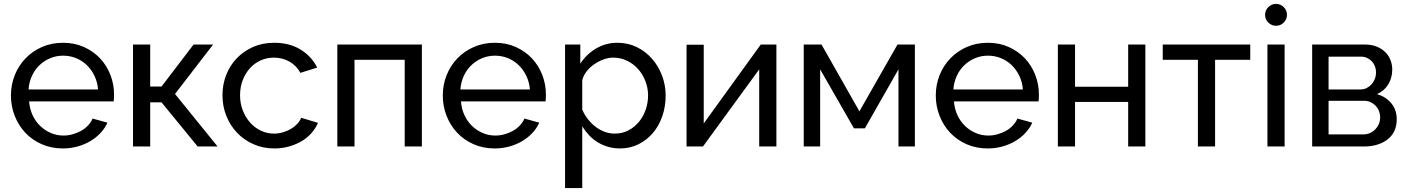

<svg xmlns="http://www.w3.org/2000/svg" viewBox="-20 -750 7212 983"><path d="M302 10Q243 10 194 -11.5Q145 -33 110 -70Q75 -107 55.5 -156.5Q36 -206 36 -261Q36 -316 55.5 -365Q75 -414 110.5 -451Q146 -488 195 -509.5Q244 -531 303 -531Q362 -531 410.5 -509Q459 -487 493 -450.5Q527 -414 545.5 -366Q564 -318 564 -265Q564 -254 563.5 -245Q563 -236 562 -231H129Q132 -192 147 -160Q162 -128 186 -105Q210 -82 240.5 -69Q271 -56 305 -56Q329 -56 352 -62.5Q375 -69 395 -80Q415 -91 430.5 -107.5Q446 -124 454 -143L530 -122Q517 -93 494.5 -69Q472 -45 442.5 -27.5Q413 -10 377 0Q341 10 302 10ZM482 -292Q479 -330 463.5 -362Q448 -394 424 -417Q400 -440 369 -452.5Q338 -465 303 -465Q268 -465 237 -452Q206 -439 182 -416Q158 -393 143.5 -361.5Q129 -330 126 -292Z M661 0V-522H749V-307H807L971 -522H1071L876 -269L1094 0H992L807 -226H749V0Z M1385 10Q1326 10 1277 -12Q1228 -34 1193 -71Q1158 -108 1138.5 -157.5Q1119 -207 1119 -262Q1119 -317 1138 -366Q1157 -415 1192 -451.5Q1227 -488 1275.5 -509.5Q1324 -531 1384 -531Q1462 -531 1518.5 -496.5Q1575 -462 1604 -404L1518 -377Q1498 -414 1462 -434.5Q1426 -455 1382 -455Q1346 -455 1314 -440.5Q1282 -426 1259 -400Q1236 -374 1222.5 -339Q1209 -304 1209 -262Q1209 -221 1223 -185Q1237 -149 1260.5 -122.5Q1284 -96 1315.5 -81Q1347 -66 1383 -66Q1406 -66 1428.5 -72.5Q1451 -79 1469.5 -90Q1488 -101 1502 -116Q1516 -131 1522 -147L1608 -121Q1596 -93 1574.5 -68.5Q1553 -44 1524 -27Q1495 -10 1459.5 0Q1424 10 1385 10Z M1707 0V-522H2140V0H2052V-444H1795V0Z M2513 10Q2454 10 2405 -11.5Q2356 -33 2321 -70Q2286 -107 2266.5 -156.5Q2247 -206 2247 -261Q2247 -316 2266.5 -365Q2286 -414 2321.5 -451Q2357 -488 2406 -509.5Q2455 -531 2514 -531Q2573 -531 2621.5 -509Q2670 -487 2704 -450.5Q2738 -414 2756.5 -366Q2775 -318 2775 -265Q2775 -254 2774.5 -245Q2774 -236 2773 -231H2340Q2343 -192 2358 -160Q2373 -128 2397 -105Q2421 -82 2451.5 -69Q2482 -56 2516 -56Q2540 -56 2563 -62.5Q2586 -69 2606 -80Q2626 -91 2641.5 -107.5Q2657 -124 2665 -143L2741 -122Q2728 -93 2705.5 -69Q2683 -45 2653.5 -27.5Q2624 -10 2588 0Q2552 10 2513 10ZM2693 -292Q2690 -330 2674.5 -362Q2659 -394 2635 -417Q2611 -440 2580 -452.5Q2549 -465 2514 -465Q2479 -465 2448 -452Q2417 -439 2393 -416Q2369 -393 2354.5 -361.5Q2340 -330 2337 -292Z M3154 10Q3122 10 3093 1.5Q3064 -7 3039.5 -22Q3015 -37 2995.5 -58Q2976 -79 2961 -103V213H2873V-522H2951V-424Q2982 -472 3031.5 -501.5Q3081 -531 3141 -531Q3195 -531 3240 -509Q3285 -487 3318 -449.5Q3351 -412 3369.5 -363Q3388 -314 3388 -261Q3388 -205 3371 -155.5Q3354 -106 3323 -69.5Q3292 -33 3249 -11.5Q3206 10 3154 10ZM3127 -66Q3166 -66 3197.5 -82.5Q3229 -99 3251.5 -126.5Q3274 -154 3286 -189Q3298 -224 3298 -261Q3298 -300 3284 -335.5Q3270 -371 3246 -397.5Q3222 -424 3189.5 -439.5Q3157 -455 3119 -455Q3095 -455 3069.5 -445.5Q3044 -436 3021.5 -420.5Q2999 -405 2982.5 -383.5Q2966 -362 2961 -338V-189Q2972 -163 2989.5 -140.5Q3007 -118 3028.5 -101.5Q3050 -85 3075 -75.5Q3100 -66 3127 -66Z M3495 0V-521H3583V-118L3875 -522H3955V0H3867V-395L3579 0Z M4095 0V-522H4186L4380 -180L4575 -522H4664V0H4580V-395L4408 -93H4352L4179 -395V0Z M5037 10Q4978 10 4929 -11.5Q4880 -33 4845 -70Q4810 -107 4790.5 -156.5Q4771 -206 4771 -261Q4771 -316 4790.5 -365Q4810 -414 4845.5 -451Q4881 -488 4930 -509.5Q4979 -531 5038 -531Q5097 -531 5145.5 -509Q5194 -487 5228 -450.5Q5262 -414 5280.5 -366Q5299 -318 5299 -265Q5299 -254 5298.5 -245Q5298 -236 5297 -231H4864Q4867 -192 4882 -160Q4897 -128 4921 -105Q4945 -82 4975.5 -69Q5006 -56 5040 -56Q5064 -56 5087 -62.5Q5110 -69 5130 -80Q5150 -91 5165.5 -107.5Q5181 -124 5189 -143L5265 -122Q5252 -93 5229.5 -69Q5207 -45 5177.5 -27.5Q5148 -10 5112 0Q5076 10 5037 10ZM5217 -292Q5214 -330 5198.5 -362Q5183 -394 5159 -417Q5135 -440 5104 -452.5Q5073 -465 5038 -465Q5003 -465 4972 -452Q4941 -439 4917 -416Q4893 -393 4878.5 -361.5Q4864 -330 4861 -292Z M5396 0V-522H5484V-306H5756V-522H5844V0H5756V-228H5484V0Z M6113 0V-444H5933V-522H6381V-444H6201V0Z M6469 0V-522H6557V0ZM6457 -674Q6457 -697 6473.5 -713.5Q6490 -730 6513 -730Q6536 -730 6552.5 -713.5Q6569 -697 6569 -674Q6569 -651 6552.5 -634.5Q6536 -618 6513 -618Q6490 -618 6473.5 -634.5Q6457 -651 6457 -674Z M6698 0V-522H6968Q7003 -522 7029.5 -511Q7056 -500 7073.5 -482Q7091 -464 7099.5 -441Q7108 -418 7108 -394Q7108 -352 7088 -318.5Q7068 -285 7030 -268Q7075 -255 7103 -221.5Q7131 -188 7131 -139Q7131 -106 7119 -80Q7107 -54 7084.5 -36.5Q7062 -19 7031.5 -9.5Q7001 0 6963 0ZM6782 -62H6961Q6979 -62 6994.5 -69Q7010 -76 7021.5 -88Q7033 -100 7039.5 -115.5Q7046 -131 7046 -148Q7046 -166 7040 -181.5Q7034 -197 7023 -208.5Q7012 -220 6997 -227Q6982 -234 6964 -234H6782ZM6782 -292H6945Q6963 -292 6977.5 -299.5Q6992 -307 7002.5 -319Q7013 -331 7019 -346.5Q7025 -362 7025 -379Q7025 -396 7019.5 -410.5Q7014 -425 7003.5 -436Q6993 -447 6979 -453.5Q6965 -460 6948 -460H6782Z"/></svg>

Font: Rising Sun
Style: Regular
Weight: 400
Designer: Matt McInerney, Pablo Impallari, Rodrigo Fuenzalida (Raleway font), Stephen Hutchings (Greek), Cristiano Sobral (main ch
Foundry: The Rising Sun Project Authors
Version: Version 4.327; ttfautohint (v1.8.4.7-5d5b-dirty)